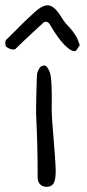

<svg xmlns="http://www.w3.org/2000/svg" viewBox="-39 -725 334 739"><path d="M139 -6Q124 -6 114.5 -16.5Q105 -27 106 -44Q106 -106 104.5 -165.5Q103 -225 100 -286Q100 -291 100 -314Q100 -337 101 -366Q102 -395 102.5 -417Q103 -439 104 -442Q106 -450 111 -459.5Q116 -469 123 -471Q134 -476 140.5 -468.5Q147 -461 151 -451Q154 -445 156 -433.5Q158 -422 159.5 -393.5Q161 -365 160 -305Q160 -287 162 -257.5Q164 -228 167 -194.5Q170 -161 172 -131Q174 -101 175 -83Q177 -41 169.5 -23.5Q162 -6 139 -6ZM248 -528Q236 -528 219 -543Q202 -558 185.5 -580.5Q169 -603 157 -624Q141 -656 119 -629Q121 -631 111 -622Q101 -613 85.5 -598.5Q70 -584 54.5 -569.5Q39 -555 29 -545Q19 -535 20 -536Q13 -533 2.5 -536Q-8 -539 -15 -545Q-18 -547 -18.5 -557.5Q-19 -568 -15 -572Q1 -588 12 -598.5Q23 -609 33 -619.5Q43 -630 56.5 -643Q70 -656 91 -675Q125 -707 147.5 -704.5Q170 -702 194 -664Q205 -646 212.5 -637Q220 -628 226 -622Q232 -616 239 -607Q246 -598 257 -580Q260 -574 262 -567.5Q264 -561 268 -551Q263 -544 258 -536Q253 -528 248 -528Z"/></svg>

Font: Mynerve
Style: Regular
Weight: 400
Designer: Carolina Short
Foundry: Carolina Short
Version: Version 1.000; ttfautohint (v1.8.4.7-5d5b)